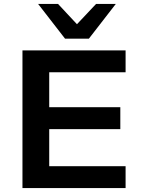

<svg xmlns="http://www.w3.org/2000/svg" viewBox="-20 -963 729 983"><path d="M95 0V-705H623V-593H232V-414H596V-302H232V-112H623V0ZM313 -765 175 -943H277L374 -839L472 -943H573L435 -765Z"/></svg>

Font: Nunito Sans 10pt SemiExpanded
Style: Bold
Weight: 700
Width: 6
Designer: Vernon Adams
Foundry: Vernon Adams
Version: Version 3.101;gftools[0.9.27]